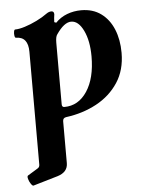

<svg xmlns="http://www.w3.org/2000/svg" viewBox="-51 -472 582 787"><g transform="rotate(-5 239.5 -78.5)"><path d="M55 274Q51 275 44.5 265.5Q38 256 35 245Q32 234 36 231L77 206Q86 201 86 191V-274Q86 -336 36 -336Q32 -336 30.5 -344.5Q29 -353 30.5 -361.5Q32 -370 36 -370Q52 -370 76 -377.5Q100 -385 125.5 -397.5Q151 -410 170 -424Q180 -431 190 -431Q201 -431 201 -418Q200 -410 199 -402.5Q198 -395 198 -386L206 -383Q226 -404 253.5 -414.5Q281 -425 312 -425Q360 -425 393.5 -400.5Q427 -376 444.5 -333.5Q462 -291 462 -237Q462 -166 428.5 -115Q395 -64 338.5 -33.5Q282 -3 213 6Q199 8 199 22V194Q199 231 157 244ZM209 -36Q267 -36 302.5 -89.5Q338 -143 338 -233Q338 -297 317.5 -339.5Q297 -382 267 -382Q238 -382 206 -335Q199 -326 199 -301V-48Q199 -36 209 -36Z"/></g></svg>

Font: Junicode SmExp
Style: Bold
Weight: 700
Width: 6
Designer: Peter S. Baker
Version: Version 2.205; ttfautohint (v1.8.4)